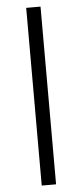

<svg xmlns="http://www.w3.org/2000/svg" viewBox="-57 -772 380 886"><g transform="rotate(-5 133.0 -328.5)"><path d="M99.6 -740.2H166V83H99.6Z"/></g></svg>

Font: Altinn-DIN Condensed
Style: Regular
Weight: 400
Width: 3
Designer: Charles Nix
Foundry: Altinn
Version: Version 2.00